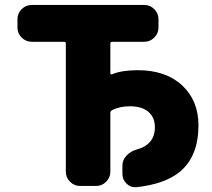

<svg xmlns="http://www.w3.org/2000/svg" viewBox="-20 -775 862 779"><path d="M539.1 -490.2Q652.3 -490.2 718.8 -428.7Q785.2 -367.2 785.2 -266.6Q785.2 -141.6 710.9 -79.1Q650.4 -28.3 534.2 -15.6Q531.2 -15.6 527.3 -15.6Q508.8 -15.6 494.1 -29.3Q476.6 -45.9 476.6 -69.3V-102.5Q476.6 -126 493.2 -143.6Q509.8 -161.1 533.2 -168Q608.4 -187.5 608.4 -258.8Q608.4 -298.8 582 -321.3Q555.7 -343.8 506.8 -343.8Q465.8 -343.8 434.6 -328.1Q427.7 -324.2 427.7 -316.4V-78.1Q427.7 -54.7 410.6 -37.6Q393.6 -20.5 370.1 -20.5H304.7Q281.2 -20.5 264.2 -37.6Q247.1 -54.7 247.1 -78.1V-597.7Q247.1 -605.5 240.2 -605.5H108.4Q85 -605.5 67.9 -622.6Q50.8 -639.6 50.8 -663.1V-697.3Q50.8 -720.7 67.9 -737.8Q85 -754.9 108.4 -754.9H565.4Q588.9 -754.9 606 -737.8Q623 -720.7 623 -697.3V-663.1Q623 -639.6 606 -622.6Q588.9 -605.5 565.4 -605.5H435.5Q427.7 -605.5 427.7 -597.7V-478.5Q427.7 -475.6 429.7 -474.1Q431.6 -472.7 434.6 -473.6Q473.6 -490.2 539.1 -490.2Z"/></svg>

Font: Gen Jyuu Gothic Heavy
Style: Bold
Weight: 900
Designer: [Source Han Sans]
Ryoko NISHIZUKA  (kana & ideographs); Paul D. Hunt (Latin, Greek & Cyrillic); Wenlong ZHANG  (bopomofo
Version: Version 1.002.20150607